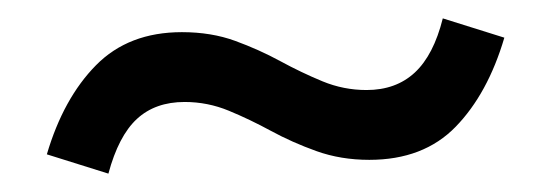

<svg xmlns="http://www.w3.org/2000/svg" viewBox="-20 -364 595 209"><path d="M98 -175 31 -196Q49 -257 84.5 -293Q120 -329 178 -329Q210 -329 236 -319.5Q262 -310 285 -297.5Q308 -285 331 -275.5Q354 -266 379 -266Q411 -266 431.5 -285Q452 -304 462 -344L529 -323Q511 -262 476 -226Q441 -190 382 -190Q351 -190 324.5 -199.5Q298 -209 275 -221.5Q252 -234 229 -243.5Q206 -253 181 -253Q149 -253 129 -234.5Q109 -216 98 -175Z"/></svg>

Font: Atkinson Hyperlegible Next
Style: Italic
Weight: 400
Italic angle: -12°
Designer: Elliott Scott, Megan Eiswerth, Linus Boman, Theodore Petrosky, Letters from Sweden
Foundry: Applied Design Works, Letters from Sweden
Version: Version 2.001